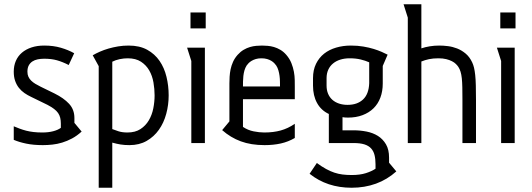

<svg xmlns="http://www.w3.org/2000/svg" viewBox="-20 -675 2509 906"><path d="M304.2 -368.2Q275.9 -382.8 249.3 -390.4Q222.7 -397.9 189 -397.9Q172.4 -397.9 158 -395Q143.6 -392.1 132.8 -385Q122.1 -377.9 115.7 -366.2Q109.4 -354.5 109.4 -336.9Q109.4 -323.2 114 -313Q118.7 -302.7 127.2 -294.4Q135.7 -286.1 147 -279.3Q158.2 -272.5 171.4 -266.1L237.3 -233.9Q280.8 -212.4 305.9 -185.3Q331.1 -158.2 331.1 -118.2V-95.2L365.2 -54.2Q343.3 -34.2 320.1 -21.7Q296.9 -9.3 273.4 -2.2Q250 4.9 227.1 7.3Q204.1 9.8 182.1 9.8Q137.7 9.8 103.8 2.7Q69.8 -4.4 44.9 -15.1V-79.1Q58.6 -73.2 73 -67.9Q87.4 -62.5 103.5 -58.3Q119.6 -54.2 138.4 -52Q157.2 -49.8 180.2 -49.8Q208 -49.8 230.7 -55.7Q253.4 -61.5 267.1 -71.8V-91.8Q267.1 -106.9 264.2 -119.1Q261.2 -131.3 254.2 -141.6Q247.1 -151.9 234.9 -161.1Q222.7 -170.4 204.1 -180.2L127 -217.8Q110.4 -225.6 95.5 -235.8Q80.6 -246.1 69.3 -260.3Q58.1 -274.4 51.5 -293.2Q44.9 -312 44.9 -336.9Q44.9 -364.7 54.7 -387.5Q64.5 -410.2 83.3 -426.3Q102.1 -442.4 128.7 -451.2Q155.3 -460 189 -460Q231.9 -460 267.1 -449.7Q302.2 -439.5 330.1 -423.8Z M417.5 -414.1Q432.6 -422.9 451.4 -431.2Q470.2 -439.5 491.9 -445.8Q513.7 -452.1 537.6 -456.1Q561.5 -460 586.9 -460Q638.7 -460 674.6 -440.2Q710.4 -420.4 732.9 -387.7Q755.4 -355 765.6 -312.5Q775.9 -270 775.9 -225.1Q775.9 -180.2 764.4 -137.7Q752.9 -95.2 729.7 -62.5Q706.5 -29.8 671.9 -10Q637.2 9.8 590.8 9.8Q567.4 9.8 549.1 6.8Q530.8 3.9 509.8 -2V210.9H445.8V-362.8ZM509.8 -65.9Q520.5 -61.5 538.6 -55.7Q556.6 -49.8 581.5 -49.8Q618.2 -49.8 642.8 -65.9Q667.5 -82 682.4 -107.4Q697.3 -132.8 703.4 -163.8Q709.5 -194.8 709.5 -225.1Q709.5 -254.9 704.1 -286.1Q698.7 -317.4 684.3 -342.5Q669.9 -367.7 645.3 -383.8Q620.6 -399.9 582.5 -399.9Q564 -399.9 544.4 -395.8Q524.9 -391.6 509.8 -383.8Z M950.7 -616.2V-541H878.9V-616.2ZM946.8 -450.2V0H882.8V-387.2L862.8 -450.2Z M1301.3 -267.1Q1301.3 -277.8 1301 -290.8Q1300.8 -303.7 1299.1 -316.9Q1297.4 -330.1 1293.7 -343Q1290 -356 1283.2 -366.2Q1279.8 -371.1 1274.2 -377Q1268.6 -382.8 1260.3 -387.9Q1252 -393.1 1240.2 -396.5Q1228.5 -399.9 1213.4 -399.9Q1198.7 -399.9 1187.3 -396.5Q1175.8 -393.1 1167.2 -387.9Q1158.7 -382.8 1153.1 -377Q1147.5 -371.1 1144 -366.2Q1137.2 -355.5 1133.5 -342.8Q1129.9 -330.1 1128.4 -316.7Q1127 -303.2 1126.7 -290.5Q1126.5 -277.8 1126.5 -267.1ZM1126.5 -207V-76.2Q1149.9 -60.5 1176.8 -55.2Q1203.6 -49.8 1227.1 -49.8Q1270 -49.8 1304.4 -59.3Q1338.9 -68.8 1371.1 -90.8V-23.9Q1340.3 -5.9 1305.2 2Q1270 9.8 1228.5 9.8Q1164.6 9.8 1116.2 -8.1Q1067.9 -25.9 1028.3 -61L1062.5 -102.1V-265.1V-282.2Q1062.5 -296.4 1063.5 -313.2Q1064.5 -330.1 1068.1 -347.9Q1071.8 -365.7 1079.6 -383.1Q1087.4 -400.4 1101.1 -416Q1114.7 -431.2 1129.6 -439.9Q1144.5 -448.7 1159.7 -453.1Q1174.8 -457.5 1189.2 -458.7Q1203.6 -460 1216.3 -460Q1228.5 -460 1243.2 -458.7Q1257.8 -457.5 1272.9 -453.1Q1288.1 -448.7 1303 -439.9Q1317.9 -431.2 1331.1 -416Q1346.7 -397.9 1355 -377.2Q1363.3 -356.4 1366.9 -336.2Q1370.6 -315.9 1370.8 -297.4Q1371.1 -278.8 1371.1 -265.1V-207Z M1722.2 -380.9Q1705.1 -388.7 1682.1 -394.3Q1659.2 -399.9 1629.9 -399.9Q1606.4 -399.9 1586.4 -393.8Q1566.4 -387.7 1551.8 -375.7Q1537.1 -363.8 1529.1 -346.2Q1521 -328.6 1521 -306.2V-271Q1521 -249.5 1528.1 -232.7Q1535.2 -215.8 1548.3 -204.1Q1561.5 -192.4 1579.8 -186.3Q1598.1 -180.2 1620.1 -180.2Q1666 -180.2 1693.1 -205.6Q1720.2 -231 1722.2 -282.2ZM1786.1 -363.8V-280.8Q1786.1 -244.1 1774.9 -214.4Q1763.7 -184.6 1742.4 -163.8Q1721.2 -143.1 1690.7 -131.6Q1660.2 -120.1 1622.1 -120.1Q1615.2 -120.1 1607.9 -120.6Q1600.6 -121.1 1596.2 -122.1V-60.1H1648.9Q1679.7 -60.1 1709.7 -54.2Q1739.7 -48.3 1763.2 -33.7Q1786.6 -19 1801.3 5.9Q1815.9 30.8 1815.9 68.8V92.8L1850.1 133.8Q1807.1 172.4 1753.9 191.7Q1700.7 210.9 1639.2 210.9Q1523.4 210.9 1440.9 145L1475.1 94.2Q1498.5 111.3 1518.6 122.3Q1538.6 133.3 1557.6 139.6Q1576.7 146 1596.4 148.4Q1616.2 150.9 1639.2 150.9Q1678.7 150.9 1706.3 142.1Q1733.9 133.3 1752 121.1V100.1Q1752 75.2 1747.3 56.6Q1742.7 38.1 1731.2 25.4Q1719.7 12.7 1699.7 6.3Q1679.7 0 1648.9 0H1531.7V-137.2Q1495.1 -154.3 1476.1 -189Q1457 -223.6 1457 -271V-306.2Q1457 -344.7 1471.2 -373.8Q1485.4 -402.8 1509.5 -421.9Q1533.7 -440.9 1566.2 -450.4Q1598.6 -460 1635.7 -460Q1668 -460 1694.8 -455.3Q1721.7 -450.7 1743.2 -444.1Q1764.6 -437.5 1781.2 -430.2Q1797.9 -422.9 1809.1 -417Z M1968.3 -446.8Q1986.8 -453.1 2008.1 -456.5Q2029.3 -460 2053.2 -460Q2071.8 -460 2093.8 -457.3Q2115.7 -454.6 2137 -446.3Q2158.2 -438 2177 -422.4Q2195.8 -406.7 2208 -380.9Q2213.4 -369.6 2216.8 -355.5Q2220.2 -341.3 2222.4 -320.8Q2224.6 -300.3 2225.3 -271.7Q2226.1 -243.2 2226.1 -203.1V0H2162.1V-205.1Q2162.1 -237.8 2161.6 -262.5Q2161.1 -287.1 2159.2 -305.4Q2157.2 -323.7 2153.3 -336.4Q2149.4 -349.1 2143.1 -358.9Q2138.7 -365.7 2131.3 -373Q2124 -380.4 2112.5 -386.2Q2101.1 -392.1 2085.4 -396Q2069.8 -399.9 2048.3 -399.9Q2023.4 -399.9 2004.2 -395.8Q1984.9 -391.6 1968.3 -384.8V0H1904.3V-591.8L1884.3 -654.8H1968.3Z M2412.6 -616.2V-541H2340.8V-616.2ZM2408.7 -450.2V0H2344.7V-387.2L2324.7 -450.2Z"/></svg>

Font: Aubrey
Style: Regular
Weight: 400
Designer: Gayaneh Bagdasaryan | Cyreal.org
Foundry: Gayaneh Bagdasaryan | Cyreal.org
Version: Version 1.000